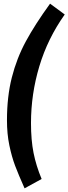

<svg xmlns="http://www.w3.org/2000/svg" viewBox="-20 -875 373 1047"><path d="M333 -796Q240 -665 194.5 -513.5Q149 -362 149 -204Q149 -111 163 -41Q177 29 207 101L114 152Q81 78 62.5 29Q44 -20 31 -82.5Q18 -145 18 -219Q18 -348 44.5 -452.5Q71 -557 121 -649.5Q171 -742 253 -855Z"/></svg>

Font: Fira Sans Extra Condensed SemiBold
Style: Italic
Weight: 600
Width: 3
Italic angle: -8°
Designer: Carrois Corporate & Edenspiekermann AG
Foundry: Carrois Corporate GbR & Edenspiekermann AG
Version: Version 4.203